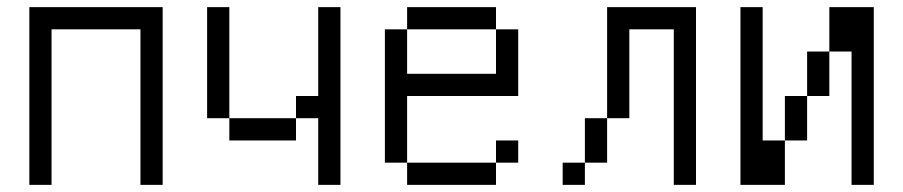

<svg xmlns="http://www.w3.org/2000/svg" viewBox="-20 -520 2540 540"><path d="M62.5 -500Q62.5 -500 62.5 0H125V-437.5H375V0H437.5Q437.5 0 437.5 -500Z M875 -187.5V0H937.5Q937.5 0 937.5 -500H875Q875 -500 875 -250H812.5V-187.5H625V-125H812.5V-187.5ZM625 -187.5V-500H562.5V-187.5Z M1437.5 -62.5V-125H1375V-62.5H1125V0H1375V-62.5ZM1125 -62.5V-250H1437.5V-437.5H1375Q1375 -437.5 1375 -312.5H1125Q1125 -312.5 1125 -437.5H1062.5Q1062.5 -437.5 1062.5 -62.5ZM1125 -437.5H1375V-500H1125Z M1625 -62.5H1562.5V0H1625ZM1625 -62.5H1687.5Q1687.5 -62.5 1687.5 -187.5H1625Q1625 -187.5 1625 -62.5ZM1875 -437.5V0H1937.5Q1937.5 0 1937.5 -500H1687.5V-187.5H1750Q1750 -187.5 1750 -437.5Z M2062.5 -500Q2062.5 -500 2062.5 0H2187.5Q2187.5 0 2187.5 -125H2125Q2125 -125 2125 -500ZM2375 -375Q2375 -375 2375 0H2437.5Q2437.5 0 2437.5 -500H2312.5Q2312.5 -500 2312.5 -375H2250Q2250 -375 2250 -250H2187.5Q2187.5 -250 2187.5 -125H2250Q2250 -125 2250 -250H2312.5Q2312.5 -250 2312.5 -375Z"/></svg>

Font: BFUnifontExMono
Style: Regular
Weight: 500
Version: Version 15.0.06